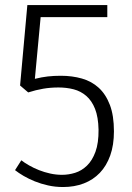

<svg xmlns="http://www.w3.org/2000/svg" viewBox="-20 -731 524 761"><path d="M370.6 -216.8Q369.6 -267.1 356.7 -299.6Q343.8 -332 322 -350.8Q300.3 -369.6 272 -377Q243.7 -384.3 211.9 -384.3Q180.2 -384.3 151.4 -379.4Q122.6 -374.5 91.8 -364.7L59.6 -392.1L88.4 -710.9H405.3V-663.1H141.1L118.2 -418.5Q145.5 -425.3 169.4 -428Q193.4 -430.7 221.2 -430.7Q266.1 -430.7 304.7 -419.7Q343.3 -408.7 371.3 -383.1Q399.4 -357.4 415.5 -315.2Q431.6 -272.9 431.6 -210.4Q431.6 -156.2 417 -115Q402.3 -73.7 375.7 -45.9Q349.1 -18.1 312 -3.9Q274.9 10.3 230 10.3Q198.7 10.3 170.4 3.9Q142.1 -2.4 117.9 -12.2Q93.8 -22 73.7 -33.7Q53.7 -45.4 39.6 -56.6L64.5 -95.7Q77.6 -85.4 95.7 -75.2Q113.8 -64.9 134.8 -56.6Q155.8 -48.3 179 -43.2Q202.1 -38.1 226.1 -38.1Q252 -38.1 277.8 -46.1Q303.7 -54.2 324.7 -74.5Q345.7 -94.7 358.4 -129.4Q371.1 -164.1 370.6 -216.8Z"/></svg>

Font: Ufes Sans Light
Style: Regular
Weight: 200
Designer: Ricardo Esteves & Thais Bronze
Foundry: ProDesignUfes - Ricardo Esteves, Thais Bronze (This is a derivative work, based on Roboto family, by Christian Robertson
Version: Version 2.0